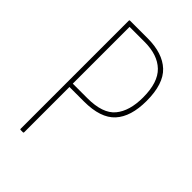

<svg xmlns="http://www.w3.org/2000/svg" viewBox="-199 -734 813 813"><g transform="rotate(45 207.5 -327.5)"><path d="M83 0Q80 0 80 -4V-651Q80 -655 83 -655H189Q279 -655 326.5 -610.5Q374 -566 374 -464Q374 -370 330.5 -322.5Q287 -275 188 -275H101V-4Q101 0 97 0ZM101 -295H188Q280 -295 316.5 -339Q353 -383 353 -464Q353 -554 311 -594.5Q269 -635 191 -635H101Z"/></g></svg>

Font: Sofia Sans Condensed Thin
Style: Regular
Weight: 250
Version: Version 4.100